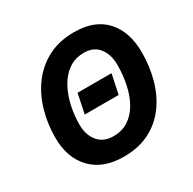

<svg xmlns="http://www.w3.org/2000/svg" viewBox="-161 -889 1065 1062"><g transform="rotate(-30 371.0 -357.5)"><path d="M337.9 9.8Q206.1 9.8 133.1 -65.9Q60.1 -141.6 60.1 -271Q60.1 -358.9 83.5 -440.4Q106.9 -522 154.5 -586.2Q202.1 -650.4 273.7 -687.7Q345.2 -725.1 440.9 -725.1Q572.3 -725.1 641.6 -648.7Q710.9 -572.3 710.9 -440.9Q710.9 -350.1 688 -268.6Q665 -187 618.9 -124.5Q572.8 -62 502.7 -26.1Q432.6 9.8 337.9 9.8ZM344.2 -117.2Q399.4 -117.2 439.9 -143.8Q480.5 -170.4 506.8 -216.6Q533.2 -262.7 546.1 -322.5Q559.1 -382.3 559.1 -448.2Q559.1 -515.1 526.4 -557.1Q493.7 -599.1 432.1 -599.1Q374 -599.1 332.3 -569.6Q290.5 -540 263.9 -491.2Q237.3 -442.4 224.6 -383.8Q211.9 -325.2 211.9 -267.1Q211.9 -200.7 246.3 -158.9Q280.8 -117.2 344.2 -117.2ZM265.1 -300.8 291 -424.8H507.8L481.9 -300.8Z"/></g></svg>

Font: Open Sans
Style: Bold Italic
Weight: 700
Italic angle: -12°
Designer: Monotype Design Team
Foundry: Monotype Imaging Inc.
Version: Version 3.003; ttfautohint (v1.8.4)